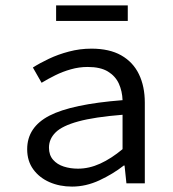

<svg xmlns="http://www.w3.org/2000/svg" viewBox="-20 -678 640 710"><path d="M246.3 12Q200.7 12 163.1 -4.4Q125.5 -20.9 103 -51.8Q80.5 -82.7 80.5 -126.2Q80.5 -207.7 162.8 -250.3Q245.1 -292.9 433.2 -307.6Q432.1 -340.7 419.5 -368.7Q406.8 -396.6 379.1 -413.5Q351.3 -430.4 304.3 -430.4Q272.6 -430.4 242.1 -421.7Q211.5 -413.1 184.2 -399.5Q156.8 -385.9 133.8 -371.9L101.6 -428.3Q126.3 -444.2 160.6 -460.5Q194.8 -476.8 235.2 -487.4Q275.5 -498.1 318.1 -498.1Q384.7 -498.1 428.3 -473.3Q472 -448.5 493.7 -403.6Q515.5 -358.7 515.5 -298.2V0H447.5L440.6 -65.9H437.8Q397.7 -34.5 347.7 -11.2Q297.8 12 246.3 12ZM268.2 -54.3Q309.6 -54.3 350.6 -73Q391.7 -91.8 433.2 -126.4V-253.6Q329.2 -245.3 269.7 -229Q210.1 -212.7 185.6 -188.4Q161.1 -164.2 161.1 -132Q161.1 -104.6 176.3 -87.2Q191.4 -69.9 215.8 -62.1Q240.1 -54.3 268.2 -54.3ZM187.5 -600.6V-658.1H452.5V-600.6Z"/></svg>

Font: Source Code Pro ExtraLight
Style: Regular
Weight: 200
Monospace: yes
Designer: Paul D. Hunt, Teo Tuominen
Foundry: Adobe
Version: Version 1.026;hotconv 1.1.0;makeotfexe 2.6.0